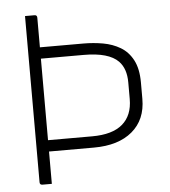

<svg xmlns="http://www.w3.org/2000/svg" viewBox="-51 -746 702 793"><g transform="rotate(-5 300.0 -350.0)"><path d="M82 -700H121Q132 -700 132 -689V-566H312Q354 -566 393.5 -559Q433 -552 465 -533Q497 -514 516 -478Q535 -442 535 -385V-317Q535 -231 477.5 -182.5Q420 -134 318 -134H132V0H93Q82 0 82 -11ZM310 -519H132V-181H315Q399 -181 441 -217Q483 -253 483 -321V-390Q483 -447 453 -478Q413 -519 310 -519Z"/></g></svg>

Font: Recursive Sn Lnr St Lt
Style: Regular
Weight: 300
Version: Version 1.079;hotconv 1.0.112;makeotfexe 2.5.65598; ttfautoh